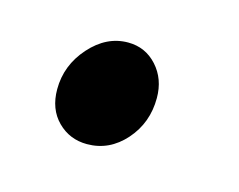

<svg xmlns="http://www.w3.org/2000/svg" viewBox="-37 -166 279 224"><g transform="rotate(15 102.0 -53.5)"><path d="M80 10Q59 10 44.5 -4.5Q30 -19 30 -43Q30 -72 50 -94.5Q70 -117 96 -117Q117 -117 131 -101.5Q145 -86 145 -63Q145 -33 126 -11.5Q107 10 80 10Z"/></g></svg>

Font: Overlock
Style: Italic
Weight: 400
Designer: Dario Muhafara
Foundry: Dario Manuel Muhafara
Version: Version 1.002